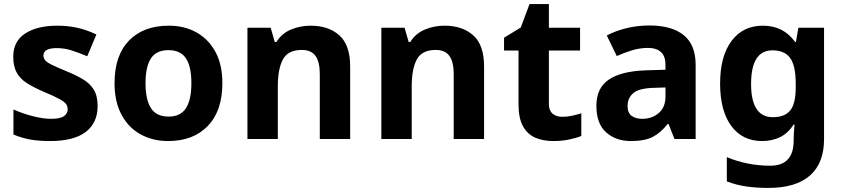

<svg xmlns="http://www.w3.org/2000/svg" viewBox="-20 -682 4141 942"><path d="M459 -162Q459 -79 400.5 -34.5Q342 10 226 10Q169 10 128 2.5Q87 -5 46 -22V-145Q90 -125 141 -112Q192 -99 231 -99Q275 -99 293.5 -112Q312 -125 312 -146Q312 -160 304.5 -171Q297 -182 272 -196Q247 -210 194 -232Q143 -254 110 -275.5Q77 -297 61 -327.5Q45 -358 45 -404Q45 -480 104 -518Q163 -556 261 -556Q312 -556 358 -546Q404 -536 453 -513L408 -406Q368 -423 332 -434.5Q296 -446 259 -446Q193 -446 193 -410Q193 -397 201.5 -386.5Q210 -376 234.5 -364Q259 -352 307 -332Q354 -313 388 -292.5Q422 -272 440.5 -241.5Q459 -211 459 -162Z M1071 -274Q1071 -138 999.5 -64Q928 10 805 10Q729 10 669.5 -23Q610 -56 576 -119.5Q542 -183 542 -274Q542 -410 613 -483Q684 -556 808 -556Q885 -556 944 -523Q1003 -490 1037 -427.5Q1071 -365 1071 -274ZM694 -274Q694 -193 720.5 -151.5Q747 -110 807 -110Q866 -110 892.5 -151.5Q919 -193 919 -274Q919 -355 892.5 -395.5Q866 -436 806 -436Q747 -436 720.5 -395.5Q694 -355 694 -274Z M1504 -556Q1592 -556 1645 -508.5Q1698 -461 1698 -356V0H1549V-319Q1549 -378 1528 -407.5Q1507 -437 1461 -437Q1393 -437 1368 -390.5Q1343 -344 1343 -257V0H1194V-546H1308L1328 -476H1336Q1362 -518 1407.5 -537Q1453 -556 1504 -556Z M2161 -556Q2249 -556 2302 -508.5Q2355 -461 2355 -356V0H2206V-319Q2206 -378 2185 -407.5Q2164 -437 2118 -437Q2050 -437 2025 -390.5Q2000 -344 2000 -257V0H1851V-546H1965L1985 -476H1993Q2019 -518 2064.5 -537Q2110 -556 2161 -556Z M2738 -109Q2763 -109 2786 -114Q2809 -119 2832 -126V-15Q2808 -5 2772.5 2.5Q2737 10 2695 10Q2646 10 2607.5 -6Q2569 -22 2546.5 -61.5Q2524 -101 2524 -171V-434H2453V-497L2535 -547L2578 -662H2673V-546H2826V-434H2673V-171Q2673 -140 2691 -124.5Q2709 -109 2738 -109Z M3166 -557Q3276 -557 3334.5 -509.5Q3393 -462 3393 -364V0H3289L3260 -74H3256Q3221 -30 3182 -10Q3143 10 3075 10Q3002 10 2954 -32.5Q2906 -75 2906 -163Q2906 -250 2967 -291.5Q3028 -333 3150 -337L3245 -340V-364Q3245 -407 3222.5 -427Q3200 -447 3160 -447Q3120 -447 3082 -435.5Q3044 -424 3006 -407L2957 -508Q3001 -531 3054.5 -544Q3108 -557 3166 -557ZM3187 -251Q3115 -249 3087 -225Q3059 -201 3059 -162Q3059 -128 3079 -113.5Q3099 -99 3131 -99Q3179 -99 3212 -127.5Q3245 -156 3245 -208V-253Z M3723 -556Q3824 -556 3881 -476H3885L3897 -546H4023V1Q4023 118 3954 179Q3885 240 3750 240Q3692 240 3642.5 233Q3593 226 3546 208V89Q3647 131 3759 131Q3874 131 3874 7V-4Q3874 -21 3875.5 -39Q3877 -57 3878 -71H3874Q3846 -28 3807 -9Q3768 10 3719 10Q3622 10 3567.5 -64.5Q3513 -139 3513 -272Q3513 -406 3569 -481Q3625 -556 3723 -556ZM3770 -435Q3665 -435 3665 -270Q3665 -107 3772 -107Q3829 -107 3856.5 -139.5Q3884 -172 3884 -253V-271Q3884 -359 3857 -397Q3830 -435 3770 -435Z"/></svg>

Font: Noto Sans Duployan
Style: Bold
Weight: 700
Designer: David Corbett
Foundry: David Corbett
Version: Version 3.001